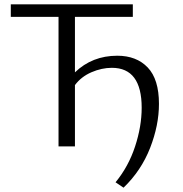

<svg xmlns="http://www.w3.org/2000/svg" viewBox="-20 -678 846 889"><path d="M523 -420Q612 -420 664 -365.5Q716 -311 716 -197Q716 -98 675 7Q634 112 552 191L515 166Q575 93 605.5 0Q636 -93 636 -179Q636 -364 498 -364Q451 -364 403.5 -343.5Q356 -323 327 -284V0H251V-600H30V-658H595V-600H327V-343Q407 -420 523 -420Z"/></svg>

Font: EauTestSC
Style: Regular
Weight: 400
Designer: Christian Thalmann (Catharsis Fonts)
Version: Version 0.001;PS 000.001;hotconv 1.0.88;makeotf.lib2.5.64775